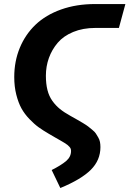

<svg xmlns="http://www.w3.org/2000/svg" viewBox="-20 -712 643 954"><path d="M279.8 222.2 236.8 132.8Q284.2 108.9 308.6 88.1Q333 67.4 333 38.1Q333 32.2 331.3 27.3Q329.6 22.5 324.7 17.1Q319.8 11.7 314.9 7.8Q310.1 3.9 299.3 -2.7Q288.6 -9.3 279.5 -14.4Q270.5 -19.5 253.7 -29.1Q236.8 -38.6 223.1 -46.9Q193.8 -64 172.1 -79.6Q150.4 -95.2 126.2 -120.4Q102.1 -145.5 86.7 -173.3Q71.3 -201.2 61 -241.5Q50.8 -281.7 50.8 -329.1Q50.8 -407.7 78.4 -474.4Q106 -541 156.7 -589.4Q207.5 -637.7 283.4 -664.8Q359.4 -691.9 452.1 -691.9H603L570.8 -573.2H454.1Q392.1 -573.2 343.8 -553.2Q295.4 -533.2 266.6 -499.3Q237.8 -465.3 222.9 -423.8Q208 -382.3 208 -335.9Q208 -295.4 215.8 -264.6Q223.6 -233.9 240.2 -210.7Q256.8 -187.5 277.6 -170.7Q298.3 -153.8 330.1 -136.2Q354 -122.6 363 -117.7Q372.1 -112.8 391.1 -101.3Q410.2 -89.8 417.5 -84Q424.8 -78.1 438 -67.4Q451.2 -56.6 456.3 -48.6Q461.4 -40.5 468 -29.3Q474.6 -18.1 476.8 -6.3Q479 5.4 479 19Q479 84 431.4 131.6Q383.8 179.2 279.8 222.2Z"/></svg>

Font: FiraGO SemiBold
Style: Italic
Weight: 600
Italic angle: -8°
Designer: bBox Type GmbH
Foundry: bBox Type GmbH
Version: Version 1.001;PS 001.001;hotconv 1.0.88;makeotf.lib2.5.64775